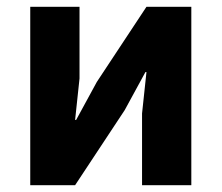

<svg xmlns="http://www.w3.org/2000/svg" viewBox="-20 -545 652 565"><path d="M69 -525H214V-314L201 -192H204L265 -304L411 -525H543V0H398V-211L411 -333H408L347 -221L201 0H69Z"/></svg>

Font: Plexus Sans Bold
Style: Regular
Weight: 700
Version: Version 2.001;PS 002.001;hotconv 1.0.70;makeotf.lib2.5.58329